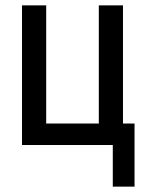

<svg xmlns="http://www.w3.org/2000/svg" viewBox="-20 -540 540 715"><path d="M400 155V0H62V-520H152V-80H348V-520H438V-80H481V155Z"/></svg>

Font: Iosevka Bendy Medium
Style: Regular
Weight: 500
Monospace: yes
Designer: Belleve Invis
Foundry: Belleve Invis
Version: Version 30.1.2